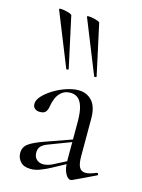

<svg xmlns="http://www.w3.org/2000/svg" viewBox="-113 -797 647 872"><g transform="rotate(15 210.5 -361.5)"><path d="M288.2 -474 186.6 -727Q185.4 -731 193.8 -731Q202.2 -731 214.5 -728.5Q226.8 -726 236.4 -722.5Q246 -719 247 -716L299.2 -476Q300.2 -474 294.7 -472.5Q289.2 -471 288.2 -474ZM157 -474 55.4 -727Q54.2 -731 62.6 -731Q71 -731 83.3 -728.5Q95.6 -726 105.2 -722.5Q114.8 -719 115.8 -716L168 -476Q169 -474 163.5 -472.5Q158 -471 157 -474ZM314.2 6Q310.2 8 305.8 8Q292.6 8 281 -13.6Q269.4 -35.2 269.4 -76.2V-255Q269.4 -302 260.8 -328Q252.2 -354 237.6 -364.2Q223 -374.4 204.8 -374.4Q180.2 -374.4 164.2 -361.7Q148.2 -349 140 -330.1Q131.8 -311.2 129 -291.8Q127.6 -278 120.2 -266.1Q112.8 -254.2 91.6 -254.2Q76.2 -254.2 67.2 -262Q58.2 -269.8 58.2 -284Q58.2 -302 76 -321.3Q93.8 -340.6 121.3 -357.5Q148.8 -374.4 179.6 -384.7Q210.4 -395 236.6 -395Q275 -395 300 -368.5Q325 -342 325 -285V-108Q325 -73.4 333.9 -57Q342.8 -40.6 363.4 -40.6Q381.4 -40.6 413.2 -54Q418 -56 420.1 -50.5Q422.2 -45 417.2 -43ZM117.8 7Q86 7 69.8 -10.3Q53.6 -27.6 53.6 -51.4Q53.6 -79.4 75.9 -95.7Q98.2 -112 148.2 -129.4L279.4 -175.8L281.8 -164.8L165.6 -120.6Q142.6 -112.2 133.1 -101Q123.6 -89.8 123.6 -72.8Q123.6 -51.8 136 -40.2Q148.4 -28.6 167.2 -28.6Q177.6 -28.6 187.9 -31.3Q198.2 -34 207.8 -38.6L293.2 -82.2L295 -70L208.2 -23Q178.4 -7.6 158 -0.3Q137.6 7 117.8 7Z"/></g></svg>

Font: Cormorant Light
Style: Regular
Weight: 300
Designer: Christian Thalmann (Catharsis Fonts)
Foundry: Catharsis Fonts
Version: Version 4.000